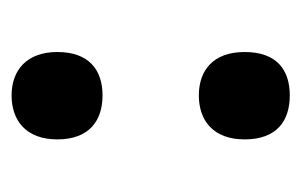

<svg xmlns="http://www.w3.org/2000/svg" viewBox="-112 -476 508 323"><g transform="rotate(90 141.5 -315.0)"><path d="M68 -473C68 -420 99 -396 141 -396C183 -396 215 -420 215 -473C215 -527 184 -549 141 -549C98 -549 68 -527 68 -473ZM68 -158C68 -106 99 -81 141 -81C183 -81 215 -105 215 -158C215 -212 183 -234 141 -234C98 -234 68 -211 68 -158Z"/></g></svg>

Font: Noto Sans Kannada UI SemiCondensed SemiBold
Style: Regular
Weight: 600
Width: 4
Designer: Jelle Bosma - Monotype Design Team
Foundry: Monotype Imaging Inc.
Version: Version 2.006